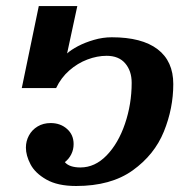

<svg xmlns="http://www.w3.org/2000/svg" viewBox="-20 -600 615 633"><path d="M65.4 -113.3Q65.4 -134.8 75.4 -153.3Q85.4 -171.9 104 -183.1Q122.6 -194.3 147 -194.3Q179.2 -194.3 200.9 -175Q222.7 -155.8 222.7 -125Q222.7 -106.9 215.1 -91.6Q207.5 -76.2 193.8 -65.4Q201.2 -56.6 214.4 -52.2Q227.5 -47.9 245.1 -47.9Q293 -47.9 331.5 -87.6Q370.1 -127.4 392.1 -192.1Q414.1 -256.8 414.1 -327.1Q414.1 -366.2 392.8 -391.1Q371.6 -416 331.5 -416Q300.3 -416 268.1 -403.8Q235.8 -391.6 208.5 -367.7Q181.2 -343.8 165 -309.6H51.8L107.9 -580.1H234.9L201.2 -423.8Q213.9 -435.5 237.1 -447.8Q260.3 -460 289.6 -468.5Q318.8 -477.1 348.6 -477.1Q447.8 -477.1 499.5 -437.7Q551.3 -398.4 551.3 -322.8Q551.3 -242.7 520.3 -166.3Q489.3 -89.8 417.5 -38.3Q345.7 13.2 231 13.2Q169.9 13.2 132.8 -8.1Q95.7 -29.3 80.6 -58.3Q65.4 -87.4 65.4 -113.3Z"/></svg>

Font: Pattaya
Style: Regular
Weight: 400
Designer: Pablo Impallari / Thai characters Designed by Thanarat Vachiruckul and Suppakit Chalermlarp
Foundry: Pablo Impallari
Version: Version 2.000